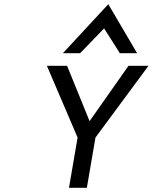

<svg xmlns="http://www.w3.org/2000/svg" viewBox="-20 -893 746 913"><path d="M361 -640 475 -758 550 -640H632L495 -873L279 -640ZM591 -580 406 -317 299 -580H203L349 -239L308 0H393L434 -239L686 -580Z"/></svg>

Font: Charger Monospace
Style: Regular
Weight: 400
Designer: Jasper
Foundry: Cannot Into Space Fonts
Version: Version 0.980